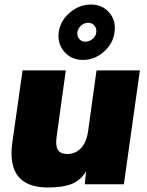

<svg xmlns="http://www.w3.org/2000/svg" viewBox="-20 -809 646 843"><path d="M189.9 14.2Q6.8 14.2 34.2 -184.1L79.1 -500H269L229 -211.9Q222.7 -168.5 234.4 -150.6Q246.1 -132.8 275.9 -132.8Q311 -132.8 335.7 -158.7Q360.4 -184.6 367.2 -235.8L403.8 -500H594.2L523.9 0H352.1L357.9 -57.1Q335.9 -18.6 296.6 -2.2Q257.3 14.2 189.9 14.2ZM237.8 -668Q245.1 -718.3 286.6 -753.7Q328.1 -789.1 378.9 -789.1Q429.2 -789.1 459.7 -753.7Q490.2 -718.3 482.9 -668Q476.6 -617.2 435.8 -581.5Q395 -545.9 344.2 -545.9Q293.5 -545.9 262.5 -581.5Q231.4 -617.2 237.8 -668ZM319.8 -668Q317.9 -649.9 327.9 -637.9Q337.9 -626 355 -626Q372.1 -626 386.7 -638.2Q401.4 -650.4 402.8 -668Q404.8 -684.6 394.3 -696.8Q383.8 -709 367.2 -709Q350.1 -709 336.2 -696.8Q322.3 -684.6 319.8 -668Z"/></svg>

Font: Human Sans Black
Style: Italic
Weight: 800
Italic angle: -8°
Designer: Tim Radville
Foundry: Continuum
Version: Version 1.000;FEAKit 1.0